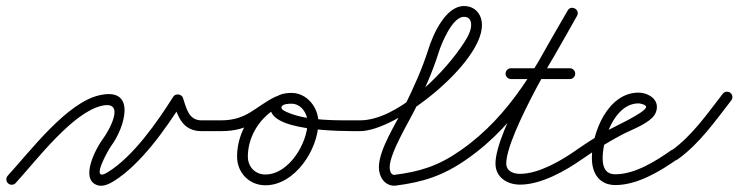

<svg xmlns="http://www.w3.org/2000/svg" viewBox="-29 -579 2396 623"><path d="M-2.8 15.9C4.3 22.4 15.4 21.9 21.9 14.8C90.8 -60.7 206.9 -214.7 301.8 -235.9C380 -253.4 325.1 -155.3 305 -128.5C283.8 -100.3 229 0.5 285.6 21.5C304 28.3 324.9 18.4 340.3 8.8C427.8 -45.9 508.2 -159.9 562.8 -246.7C566.3 -252.3 557.4 -256.3 548.2 -257.4C538.9 -258.4 529.3 -256.5 531.5 -250.3C548.3 -201.9 562.3 -153.5 625 -153.5C646 -153.5 667 -153.5 688 -153.5C697.7 -153.5 705.5 -161.3 705.5 -171C705.5 -180.7 697.7 -188.5 688 -188.5C688 -188.5 688 -188.5 688 -188.5C667 -188.5 646 -188.5 625 -188.5C582 -188.5 575.8 -229.4 564.5 -261.7C562.4 -268 556.3 -271.7 549.9 -272.4C543.5 -273.1 536.7 -270.9 533.2 -265.3C481.6 -183.3 404.4 -72.5 321.7 -20.8C258.7 18.5 322.9 -94 333 -107.5C373.9 -162.1 417.4 -297.6 294.2 -270.1C188.1 -246.4 71.1 -91 -3.9 -8.8C-10.4 -1.7 -9.9 9.4 -2.8 15.9Z M688 -153.5C688 -153.5 688 -153.5 688 -153.5C788 -153.6 805.7 -197.4 880.1 -233.7C888.7 -238 892.3 -248.5 888.1 -257.2C883.9 -265.8 873.4 -269.4 864.7 -265.2C864.7 -265.2 864.7 -265.2 864.7 -265.2C797.9 -232.6 773.5 -188.6 688 -188.5C678.3 -188.5 670.5 -180.6 670.5 -171C670.5 -161.3 678.4 -153.5 688 -153.5ZM865 -265.3C865 -265.3 865 -265.3 865 -265.3C791.2 -231.2 740.2 -152.5 740.2 -71.2C740.2 -18.8 779.3 22.2 832.2 22.2C928.4 22.2 1004.1 -95.1 1004.1 -182.5C1004.1 -230.5 966.9 -277.5 917 -277.5C891.3 -277.5 861.1 -271.2 851.5 -243.8C851.5 -243.8 851.5 -243.8 851.5 -243.8C851.5 -243.9 851.5 -243.9 851.5 -243.9C817.8 -149.4 1094.8 -153.6 1139 -153.5C1148.6 -153.5 1156.5 -161.3 1156.5 -171C1156.5 -180.6 1148.7 -188.5 1139 -188.5C1139 -188.5 1139 -188.5 1139 -188.5C1067.5 -188.6 966.1 -185.3 900.1 -216.1C895.1 -218.4 881.7 -224.3 884.5 -232.1C884.5 -232.1 884.5 -232.1 884.5 -232.2C884.5 -232.2 884.5 -232.2 884.5 -232.2C888 -242.1 908.6 -242.5 917 -242.5C947.4 -242.5 969.1 -211.2 969.1 -182.5C969.1 -114.8 908.4 -12.8 832.2 -12.8C798.6 -12.8 775.2 -38 775.2 -71.2C775.2 -138.9 818.3 -205.1 879.7 -233.6C888.5 -237.7 892.3 -248.1 888.2 -256.8C884.2 -265.6 873.8 -269.4 865 -265.3Z M1139 -153.5C1139 -153.5 1139 -153.5 1139 -153.5C1258.9 -153.6 1534.8 -373.5 1534.8 -497.1C1534.8 -532.7 1512.9 -559.4 1476.3 -559.4C1417.2 -559.4 1376.3 -468 1361.3 -420.2C1340.9 -355 1312.1 -292.5 1282 -231.1C1256.7 -179.4 1200.4 -94.6 1200.4 -36C1200.4 -6.2 1218.2 23.6 1250.8 23.6C1250.8 23.6 1251.4 23.6 1251.9 23.5C1252.4 23.5 1252.9 23.5 1253 23.5C1343.3 12.2 1409.4 -8.8 1486.1 -62.7C1494 -68.2 1495.9 -79.2 1490.3 -87.1C1484.8 -95 1473.8 -96.9 1465.9 -91.3C1465.9 -91.3 1465.9 -91.3 1465.9 -91.3C1393.9 -40.7 1333.3 -21.8 1248.6 -11.3C1248.6 -11.3 1249.2 -11.3 1249.7 -11.3C1250.3 -11.4 1250.8 -11.4 1250.8 -11.4C1238.6 -11.4 1235.4 -26.6 1235.4 -36C1235.4 -82.6 1298 -183.8 1318.9 -226.9C1347.7 -286.2 1375 -346.7 1394.7 -409.8C1404 -439.4 1439.1 -524.4 1476.2 -524.4C1493.5 -524.4 1499.8 -513.4 1499.8 -497.1C1499.8 -472.9 1477.8 -441.6 1464.7 -422.8C1401.6 -332 1257.7 -188.6 1139 -188.5C1129.3 -188.5 1121.5 -180.6 1121.5 -171C1121.5 -161.3 1129.4 -153.5 1139 -153.5Z M1486 -62.6C1486 -62.6 1486 -62.6 1486 -62.6C1656.5 -181.6 1743.1 -350.4 1843.2 -527.4C1849 -537.5 1844.2 -546.9 1836.6 -551.2C1829 -555.5 1818.5 -554.8 1812.8 -544.6C1759.8 -450.9 1578.7 -154.4 1578.7 -48.3C1578.7 -3.4 1617.1 20.1 1658.3 20.1C1727.1 20.1 1805.4 -24.4 1860 -62.7C1868 -68.2 1869.9 -79.1 1864.3 -87C1858.8 -95 1847.9 -96.9 1840 -91.3C1840 -91.3 1840 -91.3 1840 -91.3C1791.8 -57.6 1719.3 -14.9 1658.3 -14.9C1636.9 -14.9 1613.7 -23.5 1613.7 -48.3C1613.7 -142.8 1795.3 -442.7 1843.2 -527.4C1849 -537.5 1844.2 -546.9 1836.6 -551.2C1829 -555.5 1818.5 -554.8 1812.8 -544.6C1715.5 -372.7 1631.6 -206.9 1466 -91.4C1458.1 -85.8 1456.1 -74.9 1461.6 -67C1467.2 -59.1 1478.1 -57.1 1486 -62.6ZM1629 -322.5C1629 -322.5 1629 -322.5 1629 -322.5C1692.7 -322.5 1756.3 -322.5 1820 -322.5C1829.7 -322.5 1837.5 -330.3 1837.5 -340C1837.5 -349.7 1829.7 -357.5 1820 -357.5C1820 -357.5 1820 -357.5 1820 -357.5C1756.3 -357.5 1692.7 -357.5 1629 -357.5C1619.3 -357.5 1611.5 -349.7 1611.5 -340C1611.5 -330.3 1619.3 -322.5 1629 -322.5Z M1860 -62.6C1860 -62.6 1860 -62.6 1860 -62.6C1900.3 -90.8 1942 -116.8 1985.3 -140C2016.7 -156.8 2062.9 -172.3 2088.1 -197.6C2097.4 -207.1 2102.5 -218.7 2102.5 -232C2102.5 -262.1 2069.3 -278.5 2043 -278.5C1943.8 -278.5 1891.5 -149.9 1891.5 -66C1891.5 -17.5 1915 21.5 1968 21.5C2039.1 21.5 2113.1 -23.3 2169.1 -62.7C2177 -68.3 2178.9 -79.2 2173.3 -87.1C2167.7 -95 2156.8 -96.9 2148.9 -91.3C2099.5 -56.5 2031.1 -13.5 1968 -13.5C1935.1 -13.5 1926.5 -36.9 1926.5 -66C1926.5 -129 1965.7 -243.5 2043 -243.5C2048.2 -243.5 2067.5 -239.6 2067.5 -232C2067.5 -214.1 1951.7 -161.7 1934.9 -152C1902.4 -133.2 1870.8 -112.8 1840 -91.4C1832.1 -85.8 1830.1 -74.9 1835.6 -67C1841.2 -59.1 1852.1 -57.1 1860 -62.6Z M2169.1 -61.4C2169.1 -61.4 2169.1 -61.4 2169.1 -61.4C2240.1 -111.8 2291 -185.3 2343.8 -253.3C2349.7 -260.9 2348.4 -271.9 2340.7 -277.8C2333.1 -283.7 2322.1 -282.4 2316.2 -274.7C2316.2 -274.7 2316.2 -274.7 2316.2 -274.7C2265.5 -209.6 2216.8 -138.2 2148.9 -89.9C2141 -84.3 2139.1 -73.4 2144.7 -65.5C2150.3 -57.6 2161.3 -55.8 2169.1 -61.4Z"/></svg>

Font: FRB American Cursive Guidelines
Style: Italic
Weight: 400
Italic angle: -25°
Version: Version 2.0;Modular Font Editor K font №1